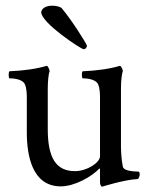

<svg xmlns="http://www.w3.org/2000/svg" viewBox="-20 -662 537 689"><path d="M338.9 -308.6V-101.6C338.9 -78.1 292 -47.9 249 -47.9C180.7 -47.9 151.4 -95.7 151.4 -199.2V-342.8C151.4 -371.1 154.3 -398.4 158.2 -406.2C158.2 -411.1 152.3 -425.8 147.5 -425.8C112.3 -415 63.5 -408.2 13.7 -406.2C9.8 -401.4 10.7 -383.8 13.7 -380.9C26.4 -380.9 58.6 -378.9 68.4 -361.3C76.2 -346.7 76.2 -321.3 76.2 -308.6V-187.5C76.2 -105.5 94.7 6.8 198.2 6.8C248 6.8 309.6 -28.3 336.9 -57.6C336.9 -57.6 338.9 -57.6 338.9 -52.7V-7.8C338.9 -1 341.8 7.8 346.7 7.8C347.7 7.8 422.9 -16.6 473.6 -19.5C478.5 -19.5 481.4 -33.2 481.4 -35.2C481.4 -38.1 480.5 -44.9 478.5 -45.9C475.6 -46.9 425.8 -44.9 420.9 -63.5C415 -90.8 414.1 -127 414.1 -137.7V-342.8C414.1 -371.1 417 -398.4 420.9 -406.2C420.9 -411.1 415 -425.8 410.2 -425.8C375 -415 326.2 -408.2 276.4 -406.2C272.5 -401.4 273.4 -383.8 276.4 -380.9C289.1 -380.9 321.3 -378.9 331.1 -361.3C338.9 -346.7 338.9 -321.3 338.9 -308.6ZM127.9 -618.2C127.9 -580.1 270.5 -485.4 280.3 -485.4C287.1 -485.4 292 -492.2 292 -498C292 -502.9 237.3 -590.8 201.2 -632.8C196.3 -637.7 181.6 -641.6 168 -641.6C133.8 -641.6 127.9 -623 127.9 -618.2Z"/></svg>

Font: Crimson
Style: Roman
Weight: 400
Version: Version 0.2